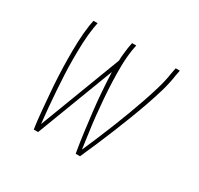

<svg xmlns="http://www.w3.org/2000/svg" viewBox="-117 -662 834 805"><g transform="rotate(30 300.0 -260.0)"><path d="M132 0Q126 -40 122.5 -81Q119 -122 115.5 -162.5Q112 -203 110 -244.5Q108 -286 107.5 -327Q107 -368 108.5 -410Q110 -452 116 -494L121 -520H141L136 -494Q130 -455 128.5 -416Q127 -377 127 -338.5Q127 -300 129 -262Q131 -224 133.5 -186Q136 -148 139.5 -110Q143 -72 147 -35L297 -429Q297 -445 299 -461.5Q301 -478 303 -494L308 -520H328L323 -494Q317 -454 316.5 -414.5Q316 -375 317.5 -336Q319 -297 322 -258.5Q325 -220 329 -181.5Q333 -143 338.5 -104.5Q344 -66 349 -28Q366 -67 382 -105Q398 -143 413.5 -181.5Q429 -220 443.5 -259Q458 -298 471.5 -337Q485 -376 496.5 -415Q508 -454 514 -494L519 -520H539L534 -494Q528 -452 515.5 -410Q503 -368 488.5 -327Q474 -286 458 -244.5Q442 -203 425.5 -162.5Q409 -122 391.5 -81Q374 -40 356 0H335Q327 -46 321 -92Q315 -138 309.5 -184.5Q304 -231 300.5 -278Q297 -325 295 -373L153 0Z"/></g></svg>

Font: Iosevka Thin Extended Oblique
Style: Regular
Weight: 100
Width: 7
Italic angle: -9°
Monospace: yes
Designer: Belleve Invis
Foundry: Belleve Invis
Version: Version 32.5.0; ttfautohint (v1.8.4)